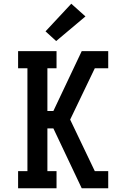

<svg xmlns="http://www.w3.org/2000/svg" viewBox="-20 -1009 640 1029"><path d="M77 0V-92H127V-643H77V-735H283V-643H234V-414H266L418 -735H560V-643H488L356 -368L488 -92H560V0H418L266 -321H234V-92H283V0ZM281 -789 224 -841 362 -989 438 -921Z"/></svg>

Font: Iosevka Curly Slab SmBdEx
Style: Regular
Weight: 600
Width: 7
Monospace: yes
Designer: Belleve Invis
Foundry: Belleve Invis
Version: Version 11.1.0; ttfautohint (v1.8.3)